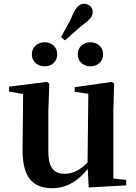

<svg xmlns="http://www.w3.org/2000/svg" viewBox="-20 -977 718 1013"><path d="M216 -627C251 -627 282 -651 282 -690C282 -731 251 -754 216 -754C180 -754 148 -731 148 -690C148 -651 180 -627 216 -627ZM302 -781 323 -764 402 -834C453 -872 469 -887 469 -914C469 -942 446 -957 424 -957C396 -957 378 -938 353 -875ZM457 -627C493 -627 524 -651 524 -690C524 -731 493 -754 457 -754C422 -754 390 -731 390 -690C390 -651 422 -627 457 -627ZM448 12 646 1V-28L578 -35V-389L582 -535L571 -545L374 -517V-493L446 -482L442 -120C407 -83 366 -60 322 -60C267 -60 235 -89 235 -178V-389L240 -535L228 -545L28 -520V-494L102 -481L99 -188C98 -37 157 16 256 16C333 16 395 -25 443 -86Z"/></svg>

Font: Noto Serif CJK HK
Style: Bold
Weight: 700
Designer: Ryoko NISHIZUKA 西塚涼子 (kana & ideographs); Frank Grießhammer (Latin, Greek & Cyrillic); Wenlong ZHANG 张文龙 (bopomofo); San
Foundry: Adobe
Version: Version 2.001;hotconv 1.1.0;makeotfexe 2.6.0